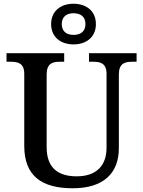

<svg xmlns="http://www.w3.org/2000/svg" viewBox="-20 -999 767 1029"><path d="M374 -761C441 -761 494 -799 494 -870C494 -941 441 -979 374 -979C307 -979 254 -941 254 -870C254 -799 307 -761 374 -761ZM374 -812C340 -812 311 -828 311 -870C311 -912 340 -928 374 -928C409 -928 438 -912 438 -870C438 -828 409 -812 374 -812ZM370 10C535 10 617 -71 617 -205V-599C617 -660 649 -668 689 -668H712V-714H457V-668H480C518 -668 551 -660 551 -603V-207C551 -112 497 -54 391 -54C296 -54 230 -95 230 -210V-599C230 -660 262 -668 302 -668H324V-714H15V-668H38C77 -668 110 -660 110 -603V-217C110 -53 207 10 370 10Z"/></svg>

Font: Noto Naskh Arabic UI Medium
Style: Regular
Weight: 500
Designer: Monotype Design Team, David Williams, Mohamad Dakak and Nizar Qandah
Foundry: Monotype Imaging Inc.
Version: Version 2.014